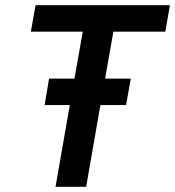

<svg xmlns="http://www.w3.org/2000/svg" viewBox="-20 -720 675 740"><path d="M417 -598 385 -417H484L466 -315H367L312 0H194L249 -315H152L169 -417H267L299 -598H99L117 -700H635L617 -598Z"/></svg>

Font: Niramit SemiBold
Style: Italic
Weight: 600
Italic angle: -10°
Designer: Katatrad Aksorn Co.,Ltd.
Foundry: Cadson Demak Co.,Ltd.
Version: Version 1.001; ttfautohint (v1.6)